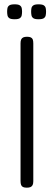

<svg xmlns="http://www.w3.org/2000/svg" viewBox="-20 -857 249 888"><path d="M104 11Q93 11 86.5 8Q80 5 77.5 -2Q75 -9 75 -20V-657Q75 -668 78 -674.5Q81 -681 87.5 -684Q94 -687 105 -687Q116 -687 122.5 -684Q129 -681 131.5 -674.5Q134 -668 134 -656V-19Q134 -8 131 -1.5Q128 5 121.5 8Q115 11 104 11ZM158 -768Q141 -768 134 -773Q127 -778 125.5 -786.5Q124 -795 124 -803Q124 -812 125.5 -819.5Q127 -827 134 -832Q141 -837 158 -837Q176 -837 183 -832Q190 -827 191.5 -819Q193 -811 193 -803Q193 -795 191.5 -786.5Q190 -778 183 -773Q176 -768 158 -768ZM48 -768Q30 -768 23 -773Q16 -778 14.5 -786.5Q13 -795 13 -803Q13 -812 14.5 -819.5Q16 -827 23 -832Q30 -837 48 -837Q65 -837 72 -832Q79 -827 80.5 -819Q82 -811 82 -803Q82 -795 80.5 -786.5Q79 -778 72 -773Q65 -768 48 -768Z"/></svg>

Font: Fredoka Light Light
Style: Regular
Weight: 300
Version: Version 2.001